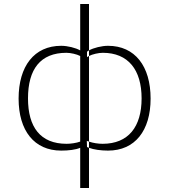

<svg xmlns="http://www.w3.org/2000/svg" viewBox="-20 -742 846 960"><path d="M414 -38C417 -36 421 -35 425 -34V-3C421 -4 418 -6 415 -7ZM381 -34C362 -27 334 -23 313 -23C182 -23 120 -106 120 -250C120 -396 182 -478 312 -478C333 -478 364 -471 381 -462ZM425 -462C442 -471 473 -478 494 -478C621 -478 688 -393 688 -250C688 -108 622 -23 493 -23C472 -23 444 -27 425 -34ZM425 -462C421 -460 417 -458 415 -456V-483C418 -486 421 -488 425 -490ZM425 -722H381V-490C358 -503 318 -513 286 -513C151 -513 73 -411 73 -249C73 -89 151 11 286 11C322 11 358 7 381 -3V198H425V-3C448 6 485 11 520 11C655 11 733 -89 733 -249C733 -411 655 -513 520 -513C489 -513 448 -503 425 -490Z"/></svg>

Font: Perun ExtraLight
Style: Regular
Weight: 200
Foundry: Copyright (c) Stefan Peev, Context Ltd, 2016
Version: Version 1.089